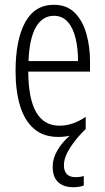

<svg xmlns="http://www.w3.org/2000/svg" viewBox="-20 -562 439 802"><path d="M247 128Q247 178 296 178Q306 178 315.5 176.5Q325 175 330 173V213Q311 220 287 220Q245 220 222.5 198.5Q200 177 200 134Q200 100 219.5 66.5Q239 33 271 5Q248 10 224 10Q161 10 121.5 -24.5Q82 -59 63.5 -121Q45 -183 45 -265Q45 -395 85 -468.5Q125 -542 205 -542Q259 -542 292 -509Q325 -476 340.5 -422Q356 -368 356 -305V-263H98Q99 -37 228 -37Q284 -37 338 -74V-23Q300 13 273.5 54Q247 95 247 128ZM205 -496Q158 -496 130.5 -449.5Q103 -403 99 -307H306Q306 -358 296 -401Q286 -444 263.5 -470Q241 -496 205 -496Z"/></svg>

Font: Noto Sans Thai ExtCond Light
Style: Regular
Weight: 300
Width: 2
Designer: Monotype Design Team
Foundry: Monotype Imaging Inc.
Version: Version 2.002; ttfautohint (v1.8.4.7-5d5b)